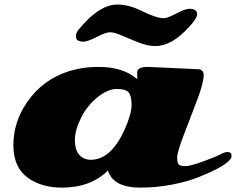

<svg xmlns="http://www.w3.org/2000/svg" viewBox="-20 -816 1051 855"><path d="M384.3 -104.5Q476.1 -104.5 537.6 -245.1Q565.9 -309.6 565.9 -349.6Q565.9 -389.6 552.5 -404.8Q539.1 -419.9 499.8 -419.9Q460.4 -419.9 414.8 -383.5Q369.1 -347.2 341.3 -292Q313.5 -236.8 313.5 -192.6Q313.5 -148.4 333 -126.5Q352.5 -104.5 384.3 -104.5ZM638.2 -518.1 861.8 -507.8Q874.5 -507.8 880.9 -500.2Q887.2 -492.7 887.2 -483.4Q887.2 -447.8 857.7 -369.9Q828.1 -292 798.6 -215.6Q769 -139.2 769 -114.5Q769 -89.8 776.6 -83Q784.2 -76.2 805.7 -76.2Q827.1 -76.2 884 -96.9Q940.9 -117.7 961.2 -128.4Q981.4 -139.2 992.2 -139.2Q1011.2 -139.2 1011.2 -122.1Q1011.2 -85.9 864.7 -27.3Q815.4 -7.3 745.8 6.1Q676.3 19.5 604.5 19.5Q484.9 19.5 460.4 -56.6Q384.3 19.5 255.4 19.5Q167 19.5 106 -22.9Q39.6 -69.3 39.6 -168.9Q39.6 -273.9 101.6 -362.3Q169.4 -460.4 283.2 -497.6Q346.2 -518.1 418.5 -518.1Q529.3 -518.1 590.8 -463.4Q591.3 -466.3 591.3 -472.7L590.8 -493.7Q590.8 -518.1 638.2 -518.1ZM351.6 -630.4Q317.9 -630.4 317.9 -654.3Q317.9 -669.9 330.3 -684.6Q342.8 -699.2 354.5 -711.9Q431.6 -795.9 502.9 -795.9Q554.2 -795.9 615.2 -765.4Q676.3 -734.9 710.9 -734.9Q724.6 -734.9 765.4 -755.9Q806.2 -776.9 822.3 -776.9Q857.9 -776.9 857.9 -752.9Q857.9 -734.4 821.3 -695.3Q744.6 -610.8 672.4 -610.8Q638.2 -610.8 598.9 -626.2Q559.6 -641.6 524.4 -657Q489.3 -672.4 470.2 -672.4Q451.2 -672.4 410.4 -651.4Q369.6 -630.4 351.6 -630.4Z"/></svg>

Font: Sonsie One
Style: Regular
Weight: 400
Designer: Riccardo De Franceschi
Foundry: Sorkin Type Co
Version: Version 1.003